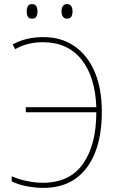

<svg xmlns="http://www.w3.org/2000/svg" viewBox="-20 -906 570 937"><path d="M191 11Q152 11 109 2.5Q66 -6 37 -21V-46Q70 -31 111 -22.5Q152 -14 189 -14Q320 -14 385 -106.5Q450 -199 450 -358H106V-383H450Q445 -531 377.5 -615.5Q310 -700 189 -700Q113 -700 54 -666L42 -689Q106 -725 192 -725Q279 -725 343 -681Q407 -637 442 -555.5Q477 -474 477 -360Q477 -246 444.5 -162.5Q412 -79 348.5 -34Q285 11 191 11ZM307 -815Q293 -815 286.5 -825.5Q280 -836 280 -850Q280 -865 286.5 -875.5Q293 -886 307 -886Q322 -886 328 -875.5Q334 -865 334 -850Q334 -836 328.5 -825.5Q323 -815 307 -815ZM136 -815Q121 -815 115.5 -825.5Q110 -836 110 -850Q110 -864 115.5 -875Q121 -886 136 -886Q152 -886 157.5 -875Q163 -864 163 -850Q163 -836 157.5 -825.5Q152 -815 136 -815Z"/></svg>

Font: Noto Sans Mono Condensed Thin
Style: Regular
Weight: 100
Width: 3
Designer: Monotype Design Team
Foundry: Monotype Imaging Inc.
Version: Version 2.014; ttfautohint (v1.8.4.7-5d5b)